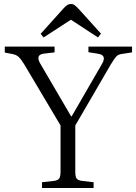

<svg xmlns="http://www.w3.org/2000/svg" viewBox="-20 -944 684 964"><path d="M191 0V-29L253 -36Q272 -39 278 -49Q284 -59 284 -86V-314L101 -622Q87 -645 75 -657Q63 -669 41 -673L4 -680V-710H254V-681L202 -675Q156 -670 182 -625L337 -360H340L492 -623Q518 -667 473 -674L424 -682V-710H643V-681L591 -673Q574 -671 564 -660.5Q554 -650 536 -620L358 -314V-83Q358 -58 364 -48.5Q370 -39 390 -36L450 -29V0ZM199 -756 184 -774 300 -903Q309 -913 317.5 -918.5Q326 -924 337 -924Q347 -924 355 -918Q363 -912 377 -897L487 -775L472 -756L336 -845Z"/></svg>

Font: Literata 36pt Light
Style: Regular
Weight: 300
Designer: Latin by Veronika Burian and Jose Scaglione. Greek by Irene Vlachou. Cyrillic by Vera Evstafieva.
Foundry: TypeTogether
Version: Version 3.002